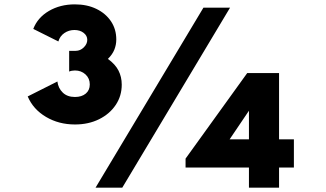

<svg xmlns="http://www.w3.org/2000/svg" viewBox="-20 -860 1494 880"><path d="M323.5 -289.5Q385.5 -289.5 434 -313.5Q482.5 -337.5 510.2 -378.8Q538 -420 538 -472Q538 -507.5 523 -536.8Q508 -566 474.5 -590Q495 -610 504 -632.2Q513 -654.5 513 -679Q513 -726 488.8 -762.2Q464.5 -798.5 421.8 -819.2Q379 -840 323 -840Q256 -840 204.2 -809.8Q152.5 -779.5 132.5 -727.5L247.5 -670Q254.5 -694.5 275 -708.5Q295.5 -722.5 321 -722.5Q346.5 -722.5 363.2 -709.5Q380 -696.5 380 -677.5Q380 -658.5 364 -642.8Q348 -627 327 -627H297V-532Q308.5 -537 323.5 -537Q352 -537 371.8 -519Q391.5 -501 391.5 -473Q391.5 -446.5 373 -431Q354.5 -415.5 323.5 -415.5Q288.5 -415.5 267.8 -435.5Q247 -455.5 243 -486.5L107 -418Q132 -359 190.8 -324.2Q249.5 -289.5 323.5 -289.5ZM418 0H540.5L1034.5 -825H912.5ZM1121 0H1259V-92H1327V-221.5H1259V-525H1113L830.5 -133V-92H1121ZM1032.5 -221.5 1121 -352.5V-221.5Z"/></svg>

Font: Spartan ExtraBold
Style: Regular
Weight: 800
Designer: Matt Bailey, Mirko Velimirovic
Foundry: Matt Bailey
Version: Version 1.003; ttfautohint (v1.8.3)